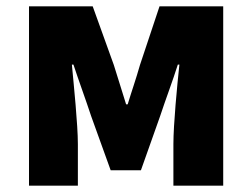

<svg xmlns="http://www.w3.org/2000/svg" viewBox="-20 -589 798 609"><path d="M72 0H227V-132C227 -194 214 -319 208 -384H213C229 -335 253 -270 269 -221L331 -49H427L488 -221C504 -270 528 -333 544 -384H549C542 -319 530 -194 530 -132V0H688V-569H486L424 -383C411 -337 397 -298 385 -258H380C368 -298 355 -337 341 -383L274 -569H72Z"/></svg>

Font: Noto Sans CJK KR Black
Style: Regular
Weight: 900
Designer: Ryoko NISHIZUKA (kana & ideographs); Paul D. Hunt (Latin, Greek & Cyrillic); Wenlong ZHANG (bopomofo); Sandoll Communica
Foundry: Adobe Systems Incorporated
Version: Version 1.004;PS 1.004;hotconv 1.0.82;makeotf.lib2.5.63406